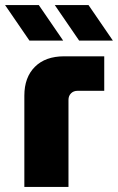

<svg xmlns="http://www.w3.org/2000/svg" viewBox="-49 -737 465 757"><path d="M67 -577 -29 -717H104L200 -577ZM263 -577 167 -717H300L396 -577ZM47 0V-360Q47 -432 88.5 -473.5Q130 -515 204 -515H362V-379H257Q241 -379 231 -369Q221 -359 221 -343V0Z"/></svg>

Font: MuseoModerno Thin ExtraBold
Style: Regular
Weight: 800
Version: Version 1.002